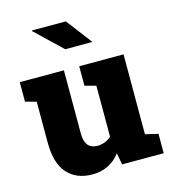

<svg xmlns="http://www.w3.org/2000/svg" viewBox="-114 -855 858 958"><g transform="rotate(-15 315.5 -376.0)"><path d="M246.1 10.3Q164.1 10.3 117.2 -41.5Q70.3 -93.3 70.3 -201.7V-412.1L13.7 -427.7V-528.3H70.3H241.7V-200.7Q241.7 -161.6 258.1 -141.4Q274.4 -121.1 307.1 -121.1Q326.2 -121.1 345 -128.2Q363.8 -135.3 378.4 -149.4V-412.1L320.8 -427.7V-528.3H378.4H549.8V-115.7L615.7 -100.1V0H400.9L389.6 -60.1Q364.3 -25.9 327.9 -7.8Q291.5 10.3 246.1 10.3ZM416 -628.4H412.6H275.4L138.7 -758.8L139.6 -761.7H314.5Z"/></g></svg>

Font: Roboto Slab LO Black
Style: Regular
Weight: 900
Designer: Google
Version: Version 2.000